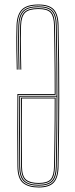

<svg xmlns="http://www.w3.org/2000/svg" viewBox="-20 -824 334 850"><path d="M151.2 6Q106.2 6 82 -13.8Q57.8 -33.5 57.2 -87Q56.5 -159 56.4 -242.6Q56.2 -326.2 57.2 -408H222.2Q222.2 -460.2 221.9 -507Q221.5 -553.8 220.9 -602.8Q220.2 -651.8 219.2 -710.8Q218.5 -751.2 204.1 -767.6Q189.8 -784 150.2 -784Q107.2 -784 90.9 -767.4Q74.5 -750.8 73.2 -710.5Q72.5 -682 72.2 -655.1Q72 -628.2 72.6 -595.5Q73.2 -562.8 74.2 -516H70.2Q69 -566.5 68.5 -599.5Q68 -632.5 68.2 -657.8Q68.5 -683 69.2 -710.5Q70.5 -753.5 88.5 -770.8Q106.5 -788 150.2 -788Q191.2 -788 206.9 -770.8Q222.5 -753.5 223.2 -710.8Q224.2 -651.5 224.9 -602.2Q225.5 -553 225.9 -505.5Q226.2 -458 226.2 -404H61.2Q60.5 -331.8 60.4 -248.9Q60.2 -166 61.2 -87Q61.8 -36.5 84.2 -17.2Q106.8 2 151.2 2Q195.8 2 215.1 -18.5Q234.5 -39 235.2 -87Q236.8 -174.5 237.5 -251.5Q238.2 -328.5 238.2 -401.6Q238.2 -474.8 237.5 -550.4Q236.8 -626 235.2 -711Q234.5 -758 215.5 -779Q196.5 -800 150.2 -800Q100.5 -800 79.6 -778.8Q58.8 -757.5 57.2 -711Q56.5 -682.5 56.2 -655.4Q56 -628.2 56.6 -595.2Q57.2 -562.2 58.2 -516H54.2Q53 -566.2 52.5 -599.4Q52 -632.5 52.2 -658.1Q52.5 -683.8 53.2 -711Q54.8 -758.8 76.5 -781.4Q98.2 -804 150.2 -804Q198.2 -804 218.4 -781.9Q238.5 -759.8 239.2 -711Q241 -616.5 241.8 -538Q242.5 -459.5 242.4 -388.1Q242.2 -316.8 241.5 -243.8Q240.8 -170.8 239.2 -87Q238.5 -38.5 218.6 -16.2Q198.8 6 151.2 6ZM151.2 -2Q108.2 -2 87 -20Q65.8 -38 65.2 -87Q64.5 -157.2 64.4 -239.1Q64.2 -321 65.2 -400H230.2Q230.2 -474.5 229.5 -551Q228.8 -627.5 227.2 -710.8Q226.5 -755.8 209.4 -773.9Q192.2 -792 150.2 -792Q103.2 -792 85 -773Q66.8 -754 65.2 -710.8Q64.5 -682.2 64.2 -655.4Q64 -628.5 64.6 -595.5Q65.2 -562.5 66.2 -516H62.2Q61 -566.2 60.5 -599.2Q60 -632.2 60.2 -657.8Q60.5 -683.2 61.2 -710.8Q62.8 -755.8 82.2 -775.9Q101.8 -796 150.2 -796Q194.8 -796 212.6 -776.4Q230.5 -756.8 231.2 -711Q232.8 -623.2 233.5 -546.1Q234.2 -469 234.2 -395.8Q234.2 -322.5 233.5 -247Q232.8 -171.5 231.2 -87Q230.5 -40.5 212.5 -21.2Q194.5 -2 151.2 -2ZM151.2 -6Q193.8 -6 210.1 -24.8Q226.5 -43.5 227.2 -87.2Q228.2 -146.2 228.9 -195.8Q229.5 -245.2 229.9 -293.4Q230.2 -341.5 230.2 -396H69.2Q68.8 -349.5 68.6 -293.4Q68.5 -237.2 68.6 -183Q68.8 -128.8 69.2 -87.2Q69.8 -41.8 88.8 -23.9Q107.8 -6 151.2 -6ZM151.2 -10Q110 -10 91.9 -26.5Q73.8 -43 73.2 -87.2Q72.5 -156 72.4 -236Q72.2 -316 73 -392H226.2Q226.2 -338.8 225.9 -291.5Q225.5 -244.2 224.9 -195.2Q224.2 -146.2 223.2 -87.2Q222.5 -44.5 207 -27.2Q191.5 -10 151.2 -10ZM151.2 -14Q190.2 -14 204.4 -30.5Q218.5 -47 219.2 -87.2Q220.2 -146 220.9 -194.6Q221.5 -243.2 221.9 -289.8Q222.2 -336.2 222.2 -388H77Q76.5 -320.8 76.5 -241.8Q76.5 -162.8 77.2 -87.2Q77.8 -44.2 95.2 -29.1Q112.8 -14 151.2 -14Z"/></svg>

Font: Big Shoulders Inline Display Thin
Style: Regular
Weight: 100
Designer: Patric King
Foundry: XO Type Co
Version: Version 1.000